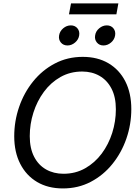

<svg xmlns="http://www.w3.org/2000/svg" viewBox="-20 -1062 796 1093"><path d="M337.9 10.7Q253.4 10.7 191.4 -25.9Q129.4 -62.5 95.2 -129.4Q61 -196.3 61 -286.1Q61 -372.6 88.9 -453.4Q116.7 -534.2 168.5 -598.4Q220.2 -662.6 292 -700.4Q363.8 -738.3 451.2 -738.3Q535.6 -738.3 597.7 -701.7Q659.7 -665 693.6 -598.4Q727.5 -531.7 727.5 -440.9Q727.5 -354.5 699.7 -273.7Q671.9 -192.9 620.1 -128.7Q568.4 -64.5 496.8 -26.9Q425.3 10.7 337.9 10.7ZM341.3 -72.8Q409.7 -72.8 464.8 -104Q520 -135.3 559.1 -187.7Q598.1 -240.2 618.9 -305.7Q639.6 -371.1 639.6 -439.9Q639.6 -509.8 614.7 -557.6Q589.8 -605.5 546.6 -630.1Q503.4 -654.8 447.8 -654.8Q379.4 -654.8 324.2 -623.5Q269 -592.3 230 -539.3Q190.9 -486.3 170.2 -420.9Q149.4 -355.5 149.4 -287.1Q149.4 -217.8 174.1 -169.9Q198.7 -122.1 242.2 -97.4Q285.6 -72.8 341.3 -72.8ZM568.8 -803.2Q545.4 -803.2 531.5 -820.1Q517.6 -836.9 521.5 -860.4Q524.9 -884.3 544.7 -900.9Q564.5 -917.5 587.9 -917.5Q611.8 -917.5 625.5 -900.9Q639.2 -884.3 635.3 -860.4Q631.8 -836.9 612.3 -820.1Q592.8 -803.2 568.8 -803.2ZM364.3 -803.2Q340.3 -803.2 326.4 -820.1Q312.5 -836.9 316.4 -860.4Q320.3 -884.3 339.8 -900.9Q359.4 -917.5 383.3 -917.5Q406.7 -917.5 420.7 -900.9Q434.6 -884.3 430.7 -860.4Q427.2 -836.9 407.5 -820.1Q387.7 -803.2 364.3 -803.2ZM653.8 -1042.5 642.6 -980.5H372.6L384.3 -1042.5Z"/></svg>

Font: Inter 24pt
Style: Italic
Weight: 400
Italic angle: -9.3988°
Designer: Rasmus Andersson
Foundry: rsms
Version: Version 4.001;git-66647c0bb